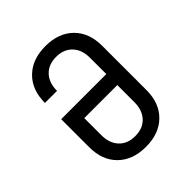

<svg xmlns="http://www.w3.org/2000/svg" viewBox="-206 -871 1011 1011"><g transform="rotate(-45 300.0 -365.0)"><path d="M297 10Q199 10 141.5 -46.5Q84 -103 84 -200V-409H420V-531Q420 -590 387 -625Q354 -660 297 -660Q240 -660 207 -625Q174 -590 174 -530H84Q84 -627 141.5 -683.5Q199 -740 297 -740Q395 -740 452.5 -683.5Q510 -627 510 -530V-200Q510 -103 452.5 -46.5Q395 10 297 10ZM297 -70Q354 -70 387 -105Q420 -140 420 -200V-327H174V-200Q174 -140 207 -105Q240 -70 297 -70Z"/></g></svg>

Font: JetBrainsMono NFM
Style: Regular
Weight: 400
Monospace: yes
Designer: Philipp Nurullin, Konstantin Bulenkov
Foundry: JetBrains
Version: Version 2.304; ttfautohint (v1.8.4.7-5d5b);Nerd Fonts 3.3.0